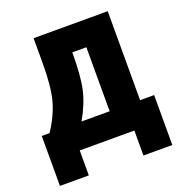

<svg xmlns="http://www.w3.org/2000/svg" viewBox="-154 -863 1094 1156"><g transform="rotate(-20 393.0 -285.0)"><path d="M288 -160H468V-570H378Q378 -420 359.5 -336.5Q341 -253 288 -160ZM83 -160Q143 -251 165.5 -336.5Q188 -422 188 -570V-730H663V-160H753V160H568V0H218V160H33V-160Z"/></g></svg>

Font: M PLUS 1p Black
Style: Regular
Weight: 900
Version: Version 1.061